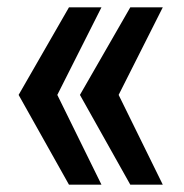

<svg xmlns="http://www.w3.org/2000/svg" viewBox="-20 -531 504 526"><path d="M169 -25 31 -271 169 -511H258L137 -271L258 -25ZM337 -25 199 -271 337 -511H426L305 -271L426 -25Z"/></svg>

Font: Zilla Slab SemiBold
Style: Regular
Weight: 600
Designer: Typotheque.com
Foundry: Typotheque type foundry
Version: Version 1.1; 2017